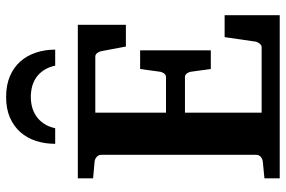

<svg xmlns="http://www.w3.org/2000/svg" viewBox="-176 -774 949 638"><g transform="rotate(-90 299.0 -454.5)"><path d="M25.9 0V-50.8L81.1 -56.2Q89.8 -57.1 96.9 -62.7Q104 -68.4 104 -78.1V-592.8Q104 -602.5 96.9 -608.4Q89.8 -614.3 81.1 -615.2L25.9 -620.1V-670.9H536.1V-511.2H463.9L448.2 -594.2Q446.3 -601.6 441.7 -607.2Q437 -612.8 430.2 -612.8H244.1V-377.9H362.8Q369.6 -377.9 374.3 -384.3Q378.9 -390.6 379.9 -396L389.2 -463.9H451.2V-229H389.2L379.9 -296.9Q378.9 -302.2 374.3 -308.6Q369.6 -314.9 362.8 -314.9H244.1V-60.1H461.9Q468.3 -60.1 473.6 -66.9Q479 -73.7 480 -79.1L495.1 -183.1H567.9V0ZM400.4 -746.1Q395.5 -768.6 385 -784.2Q374.5 -799.8 360.6 -809.3Q346.7 -818.8 330.1 -823Q313.5 -827.1 296.4 -827.1Q279.8 -827.1 263.4 -823Q247.1 -818.8 232.9 -809.3Q218.8 -799.8 208 -784.2Q197.3 -768.6 192.4 -746.1H140.6Q140.6 -779.8 150.1 -809.6Q159.7 -839.4 179.2 -861.6Q198.7 -883.8 227.8 -896.5Q256.8 -909.2 296.4 -909.2Q335.9 -909.2 365.5 -896.5Q395 -883.8 414.6 -861.6Q434.1 -839.4 443.8 -809.6Q453.6 -779.8 453.6 -746.1Z"/></g></svg>

Font: Charis SIL
Style: Bold
Weight: 700
Foundry: SIL International
Version: Version 4.112